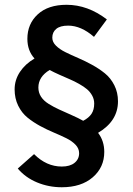

<svg xmlns="http://www.w3.org/2000/svg" viewBox="-20 -707 553 801"><path d="M41 -334Q41 -373.5 63.2 -407Q85.4 -440.4 124 -462.9Q94.2 -495.6 94.2 -544.9Q94.2 -607.4 137.5 -647.2Q180.7 -687 257.8 -687Q346.2 -687 425.8 -626L372.1 -553.2Q318.4 -600.1 264.2 -600.1Q231 -600.1 214.6 -586.4Q198.2 -572.8 198.2 -549.8Q198.2 -531.7 213.4 -516.6Q228.5 -501.5 252.7 -489.5Q276.9 -477.5 305.9 -465.1Q335 -452.6 364.3 -436.5Q393.6 -420.4 417.7 -400.9Q441.9 -381.3 457 -351.3Q472.2 -321.3 472.2 -284.2Q472.2 -202.1 389.2 -152.8Q415 -119.1 415 -73.2Q415 -8.8 366.9 32.7Q318.8 74.2 237.8 74.2Q183.1 74.2 134.5 54Q85.9 33.7 54.2 -3.9L122.1 -64Q173.8 -12.2 237.8 -12.2Q272 -12.2 291 -27.6Q310.1 -43 310.1 -67.9Q310.1 -87.4 295.2 -103Q280.3 -118.7 256.6 -130.4Q232.9 -142.1 204.3 -154.1Q175.8 -166 147 -181.6Q118.2 -197.3 94.5 -216.6Q70.8 -235.8 55.9 -266.1Q41 -296.4 41 -334ZM140.1 -341.8Q140.1 -320.8 151.1 -303.7Q162.1 -286.6 183.3 -273.4Q204.6 -260.3 226.1 -250.5Q247.6 -240.7 277.8 -227.3Q308.1 -213.9 327.1 -203.1Q350.6 -215.3 361.8 -232.2Q373 -249 373 -274.9Q373 -293 364.5 -308.3Q356 -323.7 343 -334.7Q330.1 -345.7 310.1 -356.9Q290 -368.2 271.7 -376Q253.4 -383.8 228.8 -394.8Q204.1 -405.8 187 -415Q140.1 -386.7 140.1 -341.8Z"/></svg>

Font: Source Sans Pro Semibold
Style: Regular
Weight: 600
Designer: Paul D. Hunt
Foundry: Adobe Systems Incorporated
Version: Version 2.020;PS 2.0;hotconv 1.0.86;makeotf.lib2.5.63406